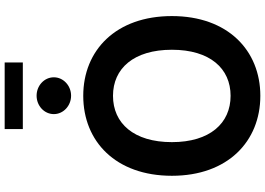

<svg xmlns="http://www.w3.org/2000/svg" viewBox="-174 -934 1119 810"><g transform="rotate(-90 385.0 -529.5)"><path d="M385.3 9.8C576.7 9.8 721.7 -127.4 721.7 -363.3C721.7 -600.1 576.7 -737.3 385.3 -737.3C192.9 -737.3 47.9 -600.1 47.9 -363.3C47.9 -127.9 192.9 9.8 385.3 9.8ZM385.3 -115.7C269.5 -115.7 189.9 -203.1 189.9 -363.3C189.9 -524.4 269.5 -611.8 385.3 -611.8C500.5 -611.8 579.6 -524.4 579.6 -363.3C579.6 -202.6 500.5 -115.7 385.3 -115.7ZM385.7 -788.6C428.2 -788.6 463.4 -821.3 463.4 -861.3C463.4 -901.9 428.2 -934.1 385.7 -934.1C343.3 -934.1 308.1 -901.9 308.1 -861.3C308.1 -821.3 343.3 -788.6 385.7 -788.6ZM525.9 -1068.8H245.1V-992.2H525.9Z"/></g></svg>

Font: Raveo SemiBold
Style: Regular
Weight: 600
Designer: Jakub Foglar, Rasmus Andersson (Inter)
Foundry: Jakubfoglar.com
Version: Version 1.100;Glyphs 3.2.3 (3260)